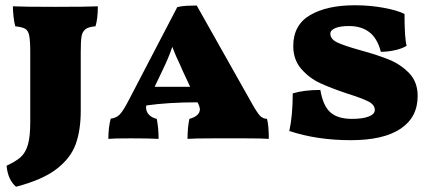

<svg xmlns="http://www.w3.org/2000/svg" viewBox="-20 -526 1648 730"><path d="M41 184Q10 158 5 104Q40 88 58.5 71.5Q77 55 86 24.5Q95 -6 95 -61V-329Q95 -372 91 -391Q87 -410 76 -416.5Q65 -423 38 -426Q34 -440 31.5 -462.5Q29 -485 29 -502Q68 -500 191 -500Q309 -500 352 -502Q352 -454 343 -426Q316 -424 304.5 -414.5Q293 -405 290 -387.5Q287 -370 287 -329V-105Q287 -30 267.5 23Q248 76 194.5 117Q141 158 41 184Z M1002 2Q979 0 909 0H857H798Q715 0 693 2Q693 -41 700 -74Q740 -85 740 -111Q740 -117 735 -129L731 -137Q620 -137 536 -125Q533 -106 544 -92.5Q555 -79 576 -74Q583 -39 583 2Q545 0 477 0Q410 0 392 2Q392 -42 401 -75Q422 -77 435.5 -91Q449 -105 470 -146L654 -499Q671 -503 689 -504Q707 -505 728 -505L941 -127Q960 -94 970 -84.5Q980 -75 995 -74Q1002 -51 1002 2ZM703 -196 674 -258 664 -281Q650 -309 635 -348Q622 -308 598 -259L568 -196Z M1080 -28Q1093 -87 1093 -171Q1136 -184 1198 -184Q1208 -124 1236 -99Q1264 -74 1318 -74Q1359 -74 1382 -83Q1405 -92 1405 -108Q1405 -128 1380 -140.5Q1355 -153 1301 -170Q1238 -191 1197 -210Q1156 -229 1125.5 -264Q1095 -299 1095 -351Q1095 -431 1159 -468.5Q1223 -506 1329 -506Q1386 -506 1438 -496.5Q1490 -487 1518 -473Q1518 -381 1526 -352Q1509 -341 1481 -335Q1453 -329 1428 -329Q1415 -380 1384.5 -403.5Q1354 -427 1307 -427Q1273 -427 1254.5 -419Q1236 -411 1236 -398Q1236 -377 1262.5 -364.5Q1289 -352 1350 -335Q1416 -317 1460 -299Q1504 -281 1536 -247.5Q1568 -214 1568 -161Q1568 -80 1503 -36.5Q1438 7 1314 7Q1185 7 1080 -28Z"/></svg>

Font: Vollkorn SC Black
Style: Regular
Weight: 900
Designer: Friedrich Althausen
Foundry: Friedrich Althausen
Version: Version 4.015